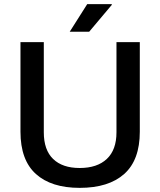

<svg xmlns="http://www.w3.org/2000/svg" viewBox="-20 -888 768 920"><path d="M314 -735.8 397.9 -868.2H515.1L516.1 -865.2L407.2 -735.8ZM361.8 12.2Q225.6 12.2 151.9 -54.4Q78.1 -121.1 78.1 -256.8V-686H189.9V-253.9Q189.9 -169.4 234.6 -126.2Q279.3 -83 361.8 -83Q445.8 -83 491.9 -126.5Q538.1 -169.9 538.1 -253.9V-686H649.9V-256.8Q649.9 -121.1 575.2 -54.4Q500.5 12.2 361.8 12.2Z"/></svg>

Font: Archivo Medium
Style: Regular
Weight: 500
Designer: Hector Gatti
Foundry: Omnibus-Type
Version: Version 2.001